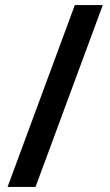

<svg xmlns="http://www.w3.org/2000/svg" viewBox="-20 -738 436 762"><path d="M388 -718 121 4H10L277 -718Z"/></svg>

Font: Noto Sans Lao SemiCondensed SemiBold
Style: Regular
Weight: 600
Width: 4
Designer: Monotype Design Team
Foundry: Monotype Imaging Inc.
Version: Version 2.003; ttfautohint (v1.8.4.7-5d5b)